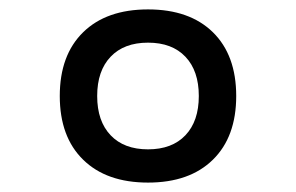

<svg xmlns="http://www.w3.org/2000/svg" viewBox="-20 -723 626 406"><path d="M293 -336.9Q205.1 -336.9 155.8 -385.3Q106.4 -433.6 106.4 -520Q106.4 -606.4 155.8 -654.8Q205.1 -703.1 293 -703.1Q380.9 -703.1 430.2 -654.8Q479.5 -606.4 479.5 -520Q479.5 -433.6 430.2 -385.3Q380.9 -336.9 293 -336.9ZM293 -407.2Q343.8 -407.2 372.1 -437Q400.4 -466.8 400.4 -520Q400.4 -573.2 372.1 -603Q343.8 -632.8 293 -632.8Q242.2 -632.8 213.9 -603Q185.5 -573.2 185.5 -520Q185.5 -466.8 213.9 -437Q242.2 -407.2 293 -407.2Z"/></svg>

Font: Cascadia Code NF SemiLight
Style: Regular
Weight: 350
Monospace: yes
Designer: Aaron Bell
Foundry: Saja Typeworks
Version: Version 2404.023; ttfautohint (v1.8.4)